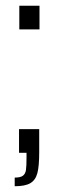

<svg xmlns="http://www.w3.org/2000/svg" viewBox="-20 -530 205 666"><path d="M47 -428V-510H117V-428ZM72 16V0H46V-82H116V-2Q116 47 109.5 71Q103 95 85 105.5Q67 116 31 116V86Q51 86 59.5 79.5Q68 73 70 60Q72 47 72 16Z"/></svg>

Font: Saira Ultra Condensed
Style: Regular
Weight: 400
Width: 1
Designer: Hector Gatti with collaboration of the Omnibus-Type team
Foundry: Omnibus-Type
Version: Version 1.001; ttfautohint (v1.8)